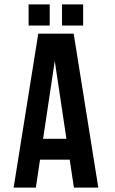

<svg xmlns="http://www.w3.org/2000/svg" viewBox="-20 -853 522 873"><path d="M427 0H316L297 -127H162L143 0H42L154 -700H315ZM176 -222H282L229 -576ZM206 -833V-737H110V-833ZM358 -833V-737H262V-833Z"/></svg>

Font: Bebas Neue Bold
Style: Regular
Weight: 700
Designer: Ryoichi Tsunekawa & LGV (GE)
Foundry: Free Software Foundation, Inc.
Version: Version 1.003 August 13, 2016